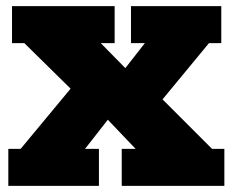

<svg xmlns="http://www.w3.org/2000/svg" viewBox="-20 -603 755 623"><path d="M7 0V-120H47L242 -355L246 -279L59 -463H19V-583H352V-463H307L427 -341L332 -312L450 -463H405V-583H698V-463H658L464 -228L484 -304L668 -120H708V0H375V-120H420L318 -227L374 -271L256 -120H301V0Z"/></svg>

Font: Rokkitt SemiBold Black
Style: Regular
Weight: 900
Version: Version 3.103